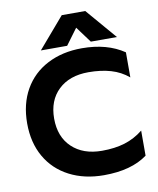

<svg xmlns="http://www.w3.org/2000/svg" viewBox="-99 -994 891 1086"><g transform="rotate(-10 346.5 -451.5)"><path d="M331 -918H466L617 -742H467L399 -834L331 -742H180ZM32 -349Q32 -460 79 -542.5Q126 -625 212 -669.5Q298 -714 410 -714Q555 -714 652 -648V-504Q608 -541 551.5 -557.5Q495 -574 423 -574Q314 -574 250.5 -513.5Q187 -453 187 -349Q187 -244 251 -183.5Q315 -123 423 -123Q497 -123 554 -140.5Q611 -158 660 -197V-53Q568 15 410 15Q298 15 212 -29.5Q126 -74 79 -156Q32 -238 32 -349Z"/></g></svg>

Font: Prompt SemiBold
Style: Regular
Weight: 600
Designer: Katatrad Team
Foundry: CadsonDemak
Version: Version 1.000